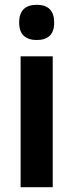

<svg xmlns="http://www.w3.org/2000/svg" viewBox="-20 -781 307 801"><path d="M133 -761Q206 -761 206 -687Q206 -649 187 -631.5Q168 -614 133 -614Q99 -614 79.5 -631.5Q60 -649 60 -687Q60 -725 79 -743Q98 -761 133 -761ZM200 -546V0H66V-546Z"/></svg>

Font: Noto Sans Tamil Condensed
Style: Bold
Weight: 700
Width: 3
Designer: Jelle Bosma - Monotype Design Team
Foundry: Monotype Imaging Inc.
Version: Version 2.004; ttfautohint (v1.8.4.7-5d5b)